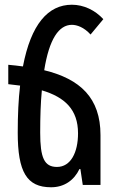

<svg xmlns="http://www.w3.org/2000/svg" viewBox="-20 -782 486 812"><path d="M405 -211C405 -368 319 -448 167 -485C188 -617 229 -677 284 -677C305 -677 335 -667 363 -636L417 -701C382 -739 334 -762 284 -762C183 -762 111 -679 77 -501C57 -504 36 -506 15 -508V-426C32 -424 49 -422 65 -420C58 -362 55 -295 55 -221C55 -55 93 10 196 10C251 10 293 -19 316 -67H320L330 0H405ZM150 -221C150 -289 152 -349 157 -400C254 -371 310 -319 310 -218C310 -137 279 -76 221 -76C167 -76 150 -115 150 -221Z"/></svg>

Font: Noto Sans Armenian ExtraCondensed Medium
Style: Regular
Weight: 500
Width: 2
Designer: Monotype Design Team
Foundry: Monotype Imaging Inc.
Version: Version 2.008